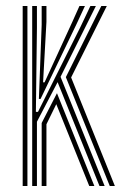

<svg xmlns="http://www.w3.org/2000/svg" viewBox="-20 -620 433 640"><path d="M87.3 0V-600H103.1V-527.4L99.6 -247.1H106.6L247.8 -529.5L281.3 -600H299.6L181.8 -363.9L328.8 0H311.6L172 -346.2L103.1 -214.2V0ZM55.6 0V-600H71.4V0ZM118.9 0V-210L169.9 -309.4L294.5 0H277.5L167.6 -272.8L134.8 -205.8V0ZM345.9 0 199.5 -362.9 317.7 -600H336L217.1 -361.8L362.9 0ZM109.6 -290.2 118.9 -537.2V-600H134.8V-547.3L123.6 -345.6H128.6L222.1 -549.3L244.8 -600H263.1L235.4 -540.3L115.2 -290.2Z"/></svg>

Font: Big Shoulders Inline Text Thin
Style: Regular
Weight: 100
Designer: Patric King
Foundry: XO Type Co
Version: Version 2.002